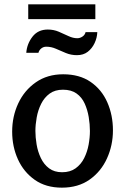

<svg xmlns="http://www.w3.org/2000/svg" viewBox="-20 -851 577 884"><path d="M265 13Q191 13 140 -23Q89 -59 62.5 -117.5Q36 -176 36 -245Q36 -315 64 -375Q92 -435 145 -472Q198 -509 271 -509Q346 -509 397 -474Q448 -439 474 -380Q500 -321 500 -251Q500 -182 472.5 -121.5Q445 -61 392.5 -24Q340 13 265 13ZM266 -58Q303 -58 328 -76Q353 -94 367.5 -123Q382 -152 388 -185Q394 -218 394 -248Q394 -279 388.5 -312Q383 -345 370 -374Q357 -403 332.5 -420.5Q308 -438 270 -438Q233 -438 208.5 -420Q184 -402 169.5 -373Q155 -344 149 -310.5Q143 -277 143 -248Q143 -219 148.5 -186Q154 -153 168 -123.5Q182 -94 206 -76Q230 -58 266 -58ZM428 -703Q427 -677 415.5 -652.5Q404 -628 384 -612.5Q364 -597 334 -597Q307 -597 283 -607Q259 -617 237.5 -626.5Q216 -636 193 -636Q180 -636 170 -628Q160 -620 157 -608H101Q104 -649 129.5 -682Q155 -715 200 -715Q227 -715 250.5 -705Q274 -695 295 -685Q316 -675 336 -675Q348 -675 359.5 -682.5Q371 -690 374 -703ZM110 -831H419V-763H110Z"/></svg>

Font: Rosario Light SemiBold
Style: Regular
Weight: 600
Version: Version 1.101; ttfautohint (v1.8.1.43-b0c9)